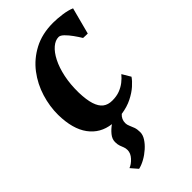

<svg xmlns="http://www.w3.org/2000/svg" viewBox="-253 -634 969 969"><g transform="rotate(-45 231.0 -150.0)"><path d="M93 227.5Q112.5 220.5 131.8 199.8Q151 179 151 156Q151 143.5 147 133.5Q143 123.5 138.8 112.2Q134.5 101 134.5 83Q134.5 61.5 150.5 42Q166.5 22.5 187.5 8Q114 -1 72 -58Q30 -115 28.5 -216.5Q28 -277.5 46.8 -338.8Q65.5 -400 104.2 -451Q143 -502 201.8 -533Q260.5 -564 339 -564Q368 -564 403 -559.2Q438 -554.5 462 -544L424.5 -401.5Q416.5 -401.5 408.5 -401.8Q400.5 -402 392 -402.5Q380.5 -421.5 365.5 -442.5Q350.5 -463.5 335.2 -478.5Q320 -493.5 308 -493.5Q284.5 -493.5 261.5 -474Q238.5 -454.5 220 -418.2Q201.5 -382 191 -332.2Q180.5 -282.5 181.5 -223Q183 -170 193.5 -137.2Q204 -104.5 223.5 -89.5Q243 -74.5 273 -74.5Q303.5 -74.5 326.5 -83.2Q349.5 -92 367.5 -106Q385.5 -120 399.5 -137L426.5 -91.5Q415 -74 392.2 -53.8Q369.5 -33.5 336.2 -16.8Q303 0 259 6.5Q248.5 16 243.5 27.2Q238.5 38.5 238.5 52Q238.5 63.5 244 75.5Q249.5 87.5 254.8 102.2Q260 117 260 137.5Q260 157 247.2 177Q234.5 197 214 215.2Q193.5 233.5 170.2 246.5Q147 259.5 125 264.5Z"/></g></svg>

Font: Merriweather 28pt ExtraBold
Style: Italic
Weight: 800
Italic angle: -7.8°
Version: Version 2.101